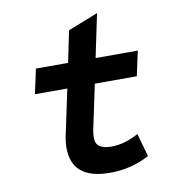

<svg xmlns="http://www.w3.org/2000/svg" viewBox="-77 -730 735 811"><g transform="rotate(-10 290.0 -325.0)"><path d="M331 12Q167 12 167 -123Q167 -149 173 -177L214 -370H75L98 -476H236L264 -611L393 -662L354 -476H535L512 -370H332L293 -186Q290 -172 289 -162Q288 -152 288 -146Q288 -119 305.5 -107.5Q323 -96 356 -96Q411 -96 472 -129L500 -30Q422 12 331 12Z"/></g></svg>

Font: Sometype Mono
Style: Bold Italic
Weight: 700
Italic angle: -12°
Monospace: yes
Designer: Ryoichi Tsunekawa
Foundry: Dharma Type
Version: Version 1.000; ttfautohint (v1.8.3)